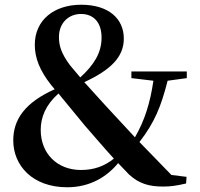

<svg xmlns="http://www.w3.org/2000/svg" viewBox="-20 -775 843 811"><path d="M669 13C698 13 724 10 766 0L768 -28L704 -36L569 -175C633 -258 660 -324 688 -434L769 -445V-473H535V-445L628 -434C614 -339 591 -266 550 -195L423 -332L336 -428C446 -479 503 -533 503 -612C503 -696 439 -755 323 -755C208 -755 127 -690 127 -586C127 -531 147 -478 196 -416L211 -398C86 -342 36 -271 36 -182C36 -76 117 16 264 16C362 16 433 -30 479 -86L526 -37C568 1 610 13 669 13ZM319 -448 276 -499C238 -550 229 -583 229 -619C229 -677 269 -716 322 -716C376 -716 409 -680 409 -616C409 -551 376 -500 319 -448ZM461 -105C421 -73 377 -57 322 -57C221 -57 152 -127 152 -226C152 -280 173 -332 227 -380L338 -245C377 -201 417 -153 461 -105Z"/></svg>

Font: Noto Serif JP
Style: Bold
Weight: 700
Designer: Ryoko NISHIZUKA 西塚涼子 (kana & ideographs); Frank Grießhammer (Latin, Greek & Cyrillic); Wenlong ZHANG 张文龙 (bopomofo); San
Foundry: Adobe
Version: Version 2.001;hotconv 1.1.0;makeotfexe 2.6.0